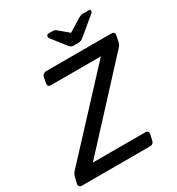

<svg xmlns="http://www.w3.org/2000/svg" viewBox="-226 -1018 1061 1148"><g transform="rotate(-30 304.5 -444.0)"><path d="M0 0Q-10 0 -15.5 -7Q-21 -14 -19 -24L-9 -67Q-5 -82 2 -91Q9 -100 13 -104L486 -613H139Q129 -613 124 -619.5Q119 -626 121 -636L129 -676Q131 -687 139 -693.5Q147 -700 157 -700H610Q621 -700 626 -693.5Q631 -687 629 -676L620 -633Q618 -621 611.5 -613Q605 -605 599 -598L127 -87H490Q501 -87 506 -80.5Q511 -74 509 -63L500 -23Q498 -13 491 -6.5Q484 0 473 0ZM378 -750Q370 -750 363 -752.5Q356 -755 348 -765L273 -861Q267 -868 269 -876Q271 -888 285 -888H313Q320 -888 325 -886Q330 -884 334 -881L402 -824L495 -881Q501 -884 506.5 -886Q512 -888 518 -888H561Q573 -888 572 -876Q572 -869 563 -862L446 -765Q434 -755 426.5 -752.5Q419 -750 410 -750Z"/></g></svg>

Font: Rubik
Style: Italic
Weight: 400
Italic angle: -12°
Designer: Hubert and Fischer
Foundry: Hubert and Fischer
Version: Version 2.300;gftools[0.9.30]